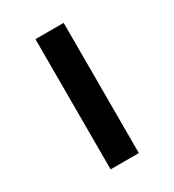

<svg xmlns="http://www.w3.org/2000/svg" viewBox="-179 -843 858 945"><g transform="rotate(-30 250.0 -370.0)"><path d="M169.7 0V-740H330.1V0Z"/></g></svg>

Font: Lexend Peta
Style: Regular
Weight: 400
Designer: Bonnie Shaver-Troup, Thomas Jockin
Foundry: Lexend
Version: Version 1.007